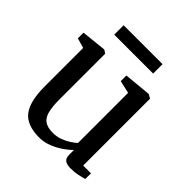

<svg xmlns="http://www.w3.org/2000/svg" viewBox="-198 -866 1017 1017"><g transform="rotate(45 310.5 -357.5)"><path d="M485.5 9Q458 9 444 -1.2Q430 -11.5 430 -38V-73Q412 -54 384 -34.8Q356 -15.5 322.2 -2.2Q288.5 11 253 11Q160.5 11 121.5 -39Q82.5 -89 82.5 -201V-489.5L26.5 -505.5V-548L165.5 -562.5H168L186.5 -550V-208Q186.5 -154.5 194.8 -121.5Q203 -88.5 224.8 -73Q246.5 -57.5 286.5 -57.5Q315.5 -57.5 340.8 -66.8Q366 -76 386 -89Q406 -102 419 -114V-489.5L347.5 -506V-548L497.5 -562.5H500.5L523 -550V-49H581.5L581 -6Q564 -1.5 540.2 3.8Q516.5 9 485.5 9ZM440.5 -726V-655.5H149V-726Z"/></g></svg>

Font: Merriweather 28pt
Style: Regular
Weight: 400
Version: Version 2.100